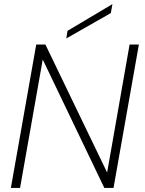

<svg xmlns="http://www.w3.org/2000/svg" viewBox="-20 -919 707 939"><path d="M613.8 -701.2H659.2L535.2 0H490.2L189 -627.9L78.1 0H33.2L157.2 -701.2H202.1L503.9 -75.2ZM310.1 -768.1 529.8 -898.9 522 -855 304.2 -731Z"/></svg>

Font: SVN-Poppins ExtraLight
Style: Italic
Weight: 200
Italic angle: -10°
Designer: Ninad Kale (Devanagari), Jonny Pinhorn (Latin)
Foundry: Indian Type Foundry
Version: Version 3.002 2017